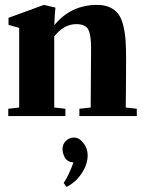

<svg xmlns="http://www.w3.org/2000/svg" viewBox="-20 -466 586 771"><path d="M13.2 0V-29.3L57.1 -34.2V-354L14.2 -366.2V-394.5L156.2 -446.3L202.6 -435.5Q199.2 -404.8 198.2 -364.7Q264.2 -446.3 370.1 -446.3Q399.4 -446.3 420.2 -437Q440.9 -427.7 453.9 -411.4Q466.8 -395 474.1 -366.9Q481.4 -338.9 483.9 -307.6Q486.3 -276.4 486.3 -231Q486.3 -132.3 484.9 -34.2L529.3 -29.3V0H298.8V-29.3L344.2 -34.2Q345.7 -196.8 345.7 -274.9Q345.7 -326.7 334.2 -347.9Q322.8 -369.1 286.1 -369.1Q236.8 -369.1 197.8 -319.8V-34.2L242.7 -29.3V0ZM247.1 284.7 235.8 269Q259.3 231.9 274.9 186Q262.2 185.5 252.9 179.7Q243.7 173.8 239.3 164.8Q234.9 155.8 232.9 147.7Q231 139.6 231 131.8Q231 113.3 244.6 99.9Q258.3 86.4 277.3 86.4Q297.9 86.4 314.9 108.2Q332 129.9 332 157.2Q332 194.3 307.6 230.7Q283.2 267.1 247.1 284.7Z"/></svg>

Font: Elstob Grade
Style: Regular
Weight: 400
Designer: Peter S. Baker
Version: Version 1.015